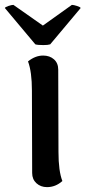

<svg xmlns="http://www.w3.org/2000/svg" viewBox="-55 -755 351 788"><path d="M201 -12Q173 13 138 13Q112 13 94.5 -3Q77 -19 77 -45L76 -383Q76 -460 60 -503Q90 -527 122 -527Q149 -527 166.5 -511.5Q184 -496 184 -469L185 -131Q185 -53 201 -12ZM121 -650 240 -735Q247 -735 261 -730.5Q275 -726 276 -722L151 -573Q142 -570 123 -570Q99 -570 90 -573L-35 -722Q-34 -726 -20.5 -730.5Q-7 -735 0 -735Z"/></svg>

Font: Arima Madurai
Style: Bold
Weight: 700
Designer: Joana Correia and Natanael Gama
Foundry: NDISCOVER
Version: Version 1.019